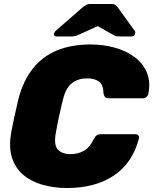

<svg xmlns="http://www.w3.org/2000/svg" viewBox="-20 -933 768 963"><path d="M317 10Q249 10 192 -6.5Q135 -23 96 -56.5Q57 -90 40.5 -141Q24 -192 35 -261Q42 -302 52.5 -349Q63 -396 73 -439Q97 -529 145 -589.5Q193 -650 265.5 -680Q338 -710 435 -710Q497 -710 554 -694.5Q611 -679 653.5 -648Q696 -617 716 -570.5Q736 -524 724 -462Q722 -453 714.5 -446.5Q707 -440 698 -440H528Q514 -440 507.5 -446Q501 -452 499 -467Q498 -509 475.5 -524.5Q453 -540 417 -540Q373 -540 341.5 -516.5Q310 -493 296 -434Q275 -352 260 -266Q249 -207 269.5 -183.5Q290 -160 334 -160Q370 -160 399.5 -176Q429 -192 449 -233Q457 -249 465.5 -254.5Q474 -260 489 -260H659Q668 -260 673.5 -254Q679 -248 677 -239Q661 -177 629.5 -130.5Q598 -84 551 -52.5Q504 -21 445 -5.5Q386 10 317 10ZM264 -750Q249 -750 251 -765Q253 -773 259 -778L392 -894Q405 -905 413.5 -909Q422 -913 432 -913H540Q550 -913 557.5 -909Q565 -905 572 -894L656 -778Q660 -773 658 -765Q655 -750 640 -750H585Q575 -750 567 -751Q559 -752 550 -757L470 -802L371 -757Q361 -753 352 -751.5Q343 -750 334 -750Z"/></svg>

Font: Rubik ExtraBold
Style: Italic
Weight: 800
Italic angle: -12°
Designer: Hubert and Fischer
Foundry: Hubert and Fischer
Version: Version 2.300;gftools[0.9.30]